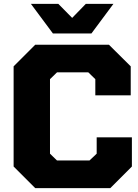

<svg xmlns="http://www.w3.org/2000/svg" viewBox="-20 -967 710 987"><path d="M252 -795 139 -947H280L351 -875L421 -947H563L450 -795ZM161 0 50 -111V-626L161 -737H540L652 -626V-477H470V-560L434 -595H273L237 -560V-177L273 -142H440L477 -177V-261H658V-111L547 0Z"/></svg>

Font: Tomorrow
Style: Bold
Weight: 700
Designer: Tony de Marco, Monica Rizzolli
Foundry: Just in Type
Version: Version 2.002